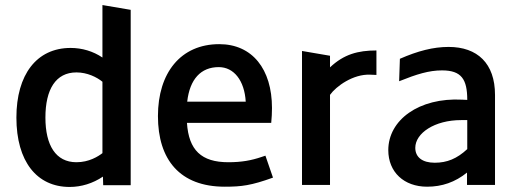

<svg xmlns="http://www.w3.org/2000/svg" viewBox="-20 -733 2037 761"><path d="M256 8C302 8 348 -6 388 -33L389 1H498V-694L386 -713V-505C349 -530 305 -543 260 -543C125 -543 45 -437 45 -267C45 -93 126 8 256 8ZM160 -267C160 -379 201 -446 283 -446C326 -446 364 -427 386 -409V-126C369 -113 333 -90 283 -90C201 -90 160 -157 160 -267Z M871 7C938 7 976 2 1062 -29L1032 -116L1017 -111C976 -97 937 -90 885 -90C778 -90 728 -138 721 -246H1055C1057 -271 1058 -281 1058 -305C1058 -459 980 -558 849 -558C696 -558 606 -444 606 -273C606 -100 693 7 871 7ZM722 -330C732 -419 776 -467 847 -467C907 -467 949 -414 954 -330Z M1177 -531V0H1288V-357C1312 -391 1380 -440 1447 -437L1472 -436V-533C1399 -533 1343 -518 1288 -466V-512Z M1673 7C1732 7 1784 -11 1831 -49V0H1942V-357C1942 -482 1872 -547 1758 -547C1697 -547 1636 -531 1565 -500L1562 -411C1632 -439 1680 -454 1732 -454C1809 -454 1832 -419 1832 -337L1812 -338C1640 -347 1519 -257 1519 -138C1519 -51 1581 7 1673 7ZM1626 -147C1626 -205 1702 -257 1808 -257H1832V-142C1791 -104 1752 -88 1703 -88C1654 -88 1626 -110 1626 -147Z"/></svg>

Font: All Genders v4
Style: Regular
Weight: 400
Designer: Rassam Alawdi
Foundry: Rassam Art
Version: Version 3.100;FEAKit 1.0